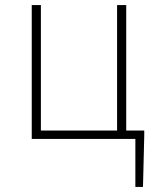

<svg xmlns="http://www.w3.org/2000/svg" viewBox="-20 -547 616 756"><path d="M513 189H543L548 -13V-33H477V-527H441V-33H141V-527H105V0H513Z"/></svg>

Font: Noto Sans JP Thin
Style: Regular
Weight: 100
Designer: Ryoko NISHIZUKA 西塚涼子 (kana, bopomofo & ideographs); Paul D. Hunt (Latin, Greek & Cyrillic); Sandoll Communications 산돌커뮤니
Foundry: Adobe
Version: Version 2.004;hotconv 1.0.118;makeotfexe 2.5.65603